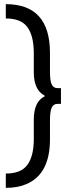

<svg xmlns="http://www.w3.org/2000/svg" viewBox="-20 -768 389 926"><path d="M8 69Q82 69 112.5 26.5Q143 -16 143 -97V-190Q143 -278 195 -303V-307Q143 -334 143 -420V-512Q143 -594 112.5 -636.5Q82 -679 8 -679V-748Q221 -748 221 -513V-422Q221 -378 229.5 -360.5Q238 -343 257 -343H274V-267H257Q238 -267 229.5 -249Q221 -231 221 -188V-96Q221 72 107 120Q66 138 8 138Z"/></svg>

Font: Karmilla
Style: Regular
Weight: 400
Designer: Jonathan Pinhorn
Version: Version 1.000